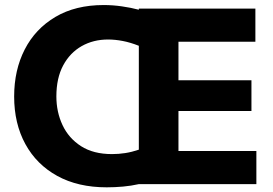

<svg xmlns="http://www.w3.org/2000/svg" viewBox="-20 -748 1110 780"><path d="M413.5 13Q297 13 212.8 -33.2Q128.5 -79.5 83 -162.8Q37.5 -246 37.5 -356Q37.5 -463.5 80.5 -547.2Q123.5 -631 205 -679.2Q286.5 -727.5 401 -727.5Q438.5 -727.5 475 -722.2Q511.5 -717 544 -708.5V-713H1017.5V-578.5H705V-422H1001.5V-297H705V-134.5H1021.5V0H544Q513 7 479.8 10Q446.5 13 413.5 13ZM209 -356.5Q209 -293 234 -239.8Q259 -186.5 309.2 -154.2Q359.5 -122 435 -122Q462 -122 489.2 -126.2Q516.5 -130.5 544 -140V-562Q510 -575.5 478.8 -581.5Q447.5 -587.5 419 -587.5Q359 -587.5 311.5 -560.5Q264 -533.5 236.5 -482Q209 -430.5 209 -356.5Z"/></svg>

Font: Commissioner
Style: Bold
Weight: 700
Designer: Kostas Bartsokas
Foundry: Kostas Bartsokas
Version: Version 1.000; ttfautohint (v1.8.3)